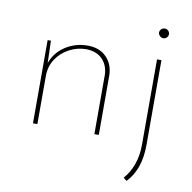

<svg xmlns="http://www.w3.org/2000/svg" viewBox="-79 -599 860 859"><g transform="rotate(10 351.5 -169.5)"><path d="M393 -273V0H373V-271Q371 -313 345.5 -339.5Q320 -366 274 -368Q232 -368 195.5 -349Q159 -330 136.5 -296Q114 -262 114 -219V0H94V-378H109L112 -277Q130 -327 175 -356Q220 -385 276 -385Q328 -385 359.5 -354Q391 -323 393 -273ZM536 169Q562 140 576.5 99.5Q591 59 591 10V-378H611V7Q611 119 551 181ZM602 -520Q611 -520 617.5 -513.5Q624 -507 624 -498Q624 -489 617.5 -482.5Q611 -476 602 -476Q593 -476 586 -483Q579 -490 579 -498Q579 -507 585.5 -513.5Q592 -520 602 -520Z"/></g></svg>

Font: Josefin Sans Thin
Style: Regular
Weight: 250
Designer: Santiago Orozco
Foundry: Typemade
Version: Version 2.000